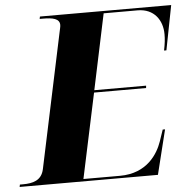

<svg xmlns="http://www.w3.org/2000/svg" viewBox="-82 -765 812 816"><g transform="rotate(-5 323.5 -357.0)"><path d="M-31 0H559L606 -190H596L579 -140C562 -91 515 -10 398 -10H242L319 -372H541L542 -382H321L389 -704H534C604 -704 639 -653 639 -593C639 -572 637 -554 631 -524H641L678 -714H118L116 -704H129C172 -704 201 -698 201 -671C201 -663 198 -653 196 -643L74 -67C64 -19 26 -10 -16 -10H-29Z"/></g></svg>

Font: Noto Serif Display ExtraBold
Style: Italic
Weight: 800
Italic angle: -12°
Designer: Monotype Design Team
Foundry: Monotype Imaging Inc.
Version: Version 2.009